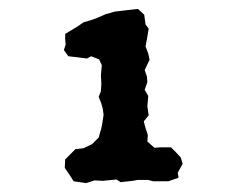

<svg xmlns="http://www.w3.org/2000/svg" viewBox="-20 -707 540 430"><path d="M173 -297 145 -301 136 -315 125 -331 126 -350 136 -360 149 -373 167 -375 186 -384 201 -399 207 -420 209 -430 212 -450 210 -464 207 -475 201 -490 206 -503 207 -519 206 -538 208 -561 202 -574 184 -581 175 -576 151 -579 133 -581 123 -595 127 -607 126 -620V-631L154 -648L167 -657L184 -662L198 -667L216 -675L237 -681L262 -684L289 -687L303 -674L306 -652L313 -643L309 -619L306 -603L312 -587L315 -573L304 -550L309 -536L310 -523L304 -506L312 -492L310 -469L313 -449L302 -435L306 -420L311 -405L310 -390L326 -376L337 -377H363L374 -366L385 -354L389 -340L378 -320L380 -309L357 -301H323L312 -304H288L277 -302L250 -299L241 -305L210 -302L192 -303Z"/></svg>

Font: Winky Rough SemiBold
Style: Regular
Weight: 600
Designer: Simon Atzbach
Foundry: typofactur
Version: Version 1.206; ttfautohint (v1.8.4.7-5d5b)